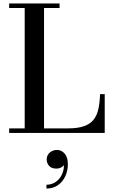

<svg xmlns="http://www.w3.org/2000/svg" viewBox="-20 -770 663 1112"><path d="M33 0V-26.5H123V-723.5H33V-750H325V-723.5H235V-26.5H373.5Q431.5 -26.5 467.5 -39.5Q503.5 -52.5 523 -78Q542.5 -103.5 550.2 -140.5Q558 -177.5 559.5 -225H586.5V0ZM249 322V300Q279 300 303 283.5Q327 267 340 237.8Q353 208.5 350 170.5H357Q357.5 177.5 351 186Q344.5 194.5 333 200.5Q321.5 206.5 307 206.5Q278.5 206.5 264.5 190.8Q250.5 175 250.5 153Q250.5 138 258.2 125.5Q266 113 280 105.8Q294 98.5 310.5 98.5Q336.5 98.5 354.8 120Q373 141.5 373 182Q373 218 358.5 250Q344 282 316.2 302Q288.5 322 249 322Z"/></svg>

Font: Bodoni Moda SC 9pt Medium
Style: Regular
Weight: 500
Designer: Owen Earl
Foundry: indestructible type
Version: Version 2.005